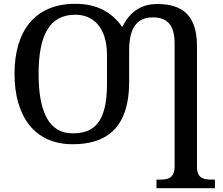

<svg xmlns="http://www.w3.org/2000/svg" viewBox="-20 -745 1166 1005"><path d="M799 240H1105V195H1084C1044 195 1011 186 1011 128V-504C1011 -667 933 -724 802 -724C712 -724 656 -676 620 -604C563 -683 487 -725 374 -725C160 -725 56 -580 56 -359C56 -137 160 10 360 10C528 10 655 -66 656 -314V-485C657 -601 698 -654 780 -654C861 -654 894 -608 894 -516V125C894 186 861 195 820 195H799ZM360 -47C235 -47 182 -162 182 -358C182 -554 235 -668 374 -668C465 -668 540 -605 540 -457V-304C540 -95 464 -47 360 -47Z"/></svg>

Font: Noto Serif Thai Medium
Style: Regular
Weight: 500
Designer: Monotype Design Team
Foundry: Monotype Imaging Inc.
Version: Version 1.901;PS 001.901;hotconv 1.0.88;makeotf.lib2.5.64775